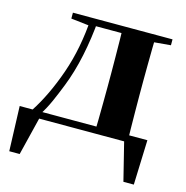

<svg xmlns="http://www.w3.org/2000/svg" viewBox="-108 -648 916 944"><g transform="rotate(15 350.0 -176.5)"><path d="M572 0H108L126 -14L75 193H22L14 -35H664L656 193H603L551 -16ZM403 0Q405 -26 405.5 -68.5Q406 -111 406.5 -157Q407 -203 407 -238V-308Q407 -343 406.5 -389Q406 -435 405.5 -478Q405 -521 403 -546H572Q571 -521 570.5 -478Q570 -435 569.5 -389Q569 -343 569 -308V-238Q569 -203 569.5 -157Q570 -111 570.5 -68.5Q571 -26 572 0ZM148 -516V-546H250V-505H244ZM493 -505V-546H655V-516L530 -505ZM78 -32Q140 -127 185.5 -257.5Q231 -388 241 -546H278Q270 -449 251 -358Q232 -267 201 -189Q183 -143 164 -100.5Q145 -58 122 -23V-10ZM250 -511V-546H494V-511Z"/></g></svg>

Font: Noto Serif JP Black
Style: Regular
Weight: 900
Designer: Ryoko NISHIZUKA 西塚涼子 (kana & ideographs); Frank Grießhammer (Latin, Greek & Cyrillic); Wenlong ZHANG 张文龙 (bopomofo); San
Foundry: Adobe
Version: Version 2.003-H1;hotconv 1.1.1;makeotfexe 2.6.0